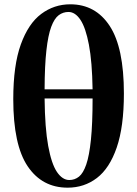

<svg xmlns="http://www.w3.org/2000/svg" viewBox="-20 -846 630 883"><path d="M291 17.1Q173.8 17.1 107.4 -81.1Q41 -179.2 41 -390.1Q41 -545.4 75.7 -641.6Q110.4 -737.8 169.7 -782Q229 -826.2 303.2 -826.2Q419.4 -826.2 484.6 -726.6Q549.8 -627 549.8 -416Q549.8 -263.2 516.8 -167.5Q483.9 -71.8 425.5 -27.3Q367.2 17.1 291 17.1ZM298.8 -18.1Q323.7 -18.1 343.3 -33.7Q362.8 -49.3 376.7 -89.6Q390.6 -129.9 398.2 -203.6Q405.8 -277.3 405.8 -393.1H185.1Q186.5 -256.8 201.7 -174.6Q216.8 -92.3 241.9 -55.2Q267.1 -18.1 298.8 -18.1ZM185.1 -435.1H405.8Q403.8 -562 388.9 -640.4Q374 -718.8 349.9 -754.9Q325.7 -791 294.9 -791Q270 -791 250 -776.1Q230 -761.2 215.6 -722.7Q201.2 -684.1 193.4 -614.3Q185.5 -544.4 185.1 -435.1Z"/></svg>

Font: Source Han Serif TW Heavy
Style: Regular
Weight: 900
Designer: Ryoko NISHIZUKA Ë•øÂ°öÊ∂ºÂ≠ê (kana & ideographs); Frank Grie√ühammer (Latin, Greek & Cyrillic); Wenlong ZHANG Âº†ÊñáÈæô 
Foundry: Adobe
Version: Version 2.003;hotconv 1.1.1;makeotfexe 2.6.0